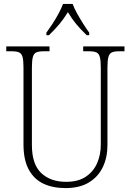

<svg xmlns="http://www.w3.org/2000/svg" viewBox="-20 -951 670 981"><path d="M315 10Q250 10 202 -12.5Q154 -35 127 -84.5Q100 -134 100 -214V-607Q100 -643 95 -660.5Q90 -678 77 -683.5Q64 -689 40 -689H12V-714H233V-689H203Q179 -689 166 -683.5Q153 -678 148 -660Q143 -642 143 -605V-210Q143 -112 190.5 -67Q238 -22 318 -22Q380 -22 419 -48.5Q458 -75 476.5 -118Q495 -161 495 -211V-606Q495 -642 490 -660Q485 -678 472 -683.5Q459 -689 435 -689H405V-714H616V-689H589Q565 -689 552 -683.5Q539 -678 534 -660Q529 -642 529 -605V-210Q529 -147 505.5 -97.5Q482 -48 434.5 -19Q387 10 315 10ZM217 -784Q231 -803 248 -829Q265 -855 279.5 -882Q294 -909 302 -931H351Q359 -909 374 -882Q389 -855 405.5 -829Q422 -803 436 -784V-771H423Q391 -802 369 -828.5Q347 -855 327 -889Q306 -855 284 -828.5Q262 -802 230 -771H217Z"/></svg>

Font: Noto Serif Georgian SemiCondensed ExtraLight
Style: Regular
Weight: 200
Width: 4
Designer: Monotype Design Team, Akaki Razmadze
Foundry: Google LLC
Version: Version 2.003; ttfautohint (v1.8.4.7-5d5b)